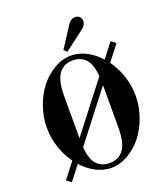

<svg xmlns="http://www.w3.org/2000/svg" viewBox="-169 -1066 1051 1203"><g transform="rotate(-20 356.0 -465.0)"><path d="M70 -6 101 18 175 -78C201.7 -48 231.5 -24.5 264.5 -7.5C297.5 9.5 331.3 18 366 18C404.7 18 442.3 7.3 479 -14C515.7 -35.3 547.3 -63 574 -97C600.7 -131 622 -171 638 -217C654 -263 662 -309.3 662 -356C662 -400.7 655 -444.3 641 -487C627 -529.7 607.3 -568.3 582 -603L662 -706L631 -730L557 -634C530.3 -664 500.5 -687.5 467.5 -704.5C434.5 -721.5 400.7 -730 366 -730C327.3 -730 289.7 -719.3 253 -698C216.3 -676.7 184.7 -649 158 -615C131.3 -581 110 -541 94 -495C78 -449 70 -402.7 70 -356C70 -311.3 77 -267.7 91 -225C105 -182.3 124.7 -143.7 150 -109ZM242 -164 492 -487V-206C492 -137.3 481 -88.2 459 -58.5C437 -28.8 406 -14 366 -14C330 -14 301.3 -25.7 280 -49C258.7 -72.3 246 -110.7 242 -164ZM240 -225V-506C240 -574.7 251 -623.8 273 -653.5C295 -683.2 326 -698 366 -698C402 -698 430.7 -686.3 452 -663C473.3 -639.7 486 -601.3 490 -548ZM334 -778 354 -760 486 -860C504.7 -874.7 514 -890.7 514 -908C514 -920 510 -929.7 502 -937C494 -944.3 484 -948 472 -948C453.3 -948 437 -937.3 423 -916Z"/></g></svg>

Font: Km Standard TT
Style: Bold
Weight: 700
Designer: Alexey Kryukov <alexios@thessalonica.org.ru>
Version: Version 2.0.2